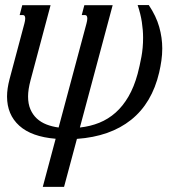

<svg xmlns="http://www.w3.org/2000/svg" viewBox="-20 -539 749 758"><path d="M321.3 -445.8Q322.8 -451.7 323.7 -456.5Q324.7 -461.4 324.7 -465.3Q324.7 -479.5 315.9 -479.5H302.7L313 -518.6H424.8L295.4 -35.6Q336.4 -40 372.1 -54.4Q407.7 -68.8 436.5 -94.5Q465.3 -120.1 487.3 -158Q509.3 -195.8 523.4 -247.6Q531.7 -279.3 538.3 -314.7Q544.9 -350.1 544.9 -390.1Q544.9 -419.9 540 -451.9Q535.2 -483.9 523.4 -519H567.4Q596.7 -475.1 608.6 -432.6Q620.6 -390.1 620.6 -347.7Q620.6 -323.7 617.2 -300Q613.8 -276.4 608.4 -252.9Q580.1 -131.8 497.6 -65.9Q415 0 283.7 9.3L232.9 198.7H148.9L199.7 8.8Q104.5 1 56.2 -42.7Q7.8 -86.4 7.8 -158.2Q7.8 -188.5 17.6 -226.1L76.2 -445.8Q77.6 -451.7 78.6 -456.5Q79.6 -461.4 79.6 -465.3Q79.6 -479.5 70.8 -479.5H57.6L67.9 -518.6H179.7L100.6 -222.2Q90.8 -185.5 90.8 -158.2Q90.8 -128.9 100.1 -107.4Q109.4 -85.9 125.5 -71Q141.6 -56.2 163.6 -47.6Q185.5 -39.1 211.4 -35.6Z"/></svg>

Font: Arian Grqi
Style: Italic
Weight: 400
Italic angle: -15°
Designer: Ruben Hakobyan (Tarumian)
Foundry: Ruben Hakobyan (Tarumian)
Version: Version 1.002